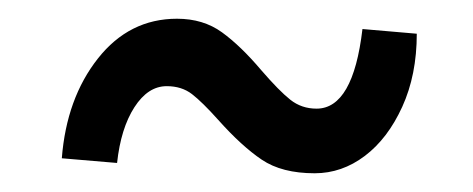

<svg xmlns="http://www.w3.org/2000/svg" viewBox="-20 -616 505 205"><path d="M213 -488Q196 -507 185 -515.5Q174 -524 158 -524Q138 -524 123.5 -501.5Q109 -479 105 -442L46 -447Q51 -511 84.5 -553.5Q118 -596 169 -596Q197 -596 217 -581.5Q237 -567 259 -541Q278 -519 290 -509.5Q302 -500 318 -500Q357 -500 367 -585L425 -580Q425 -536 409.5 -502Q394 -468 369.5 -449.5Q345 -431 316 -431Q281 -431 259.5 -445.5Q238 -460 213 -488Z"/></svg>

Font: Josefin Sans
Style: Italic
Weight: 400
Italic angle: -7°
Designer: Santiago Orozco
Foundry: Typemade
Version: Version 2.000